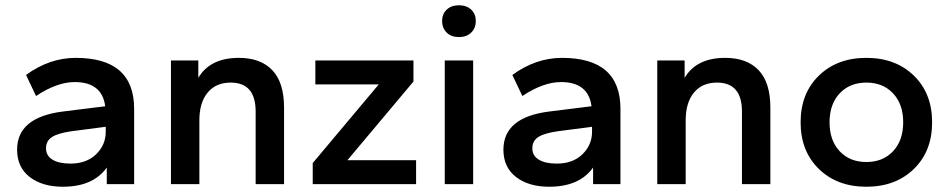

<svg xmlns="http://www.w3.org/2000/svg" viewBox="-20 -700 3609 730"><path d="M219 10Q141 10 93 -27Q45 -64 45 -131Q45 -254 219 -276L380 -296Q368 -388 264 -388Q197 -388 117 -335L79 -415Q168 -480 268 -480Q490 -480 490 -286V0H386V-63Q334 10 219 10ZM248 -78Q309 -78 345.5 -113.5Q382 -149 382 -199V-218L252 -201Q202 -194 178.5 -179.5Q155 -165 155 -136Q155 -108 179.5 -93Q204 -78 248 -78Z M1060 0H952V-276Q952 -386 857 -386Q801 -386 769.5 -348Q738 -310 738 -242V0H630V-470H734V-404Q779 -480 888 -480Q971 -480 1015.5 -433Q1060 -386 1060 -291Z M1562 0H1169V-80L1420 -379H1179V-470H1552V-390L1301 -91H1562Z M1779 0H1671V-470H1779ZM1771.5 -576Q1754 -559 1725 -559Q1696 -559 1678.5 -576Q1661 -593 1661 -620Q1661 -647 1678.5 -663.5Q1696 -680 1725 -680Q1754 -680 1771.5 -663.5Q1789 -647 1789 -620Q1789 -593 1771.5 -576Z M2068 10Q1990 10 1942 -27Q1894 -64 1894 -131Q1894 -254 2068 -276L2229 -296Q2217 -388 2113 -388Q2046 -388 1966 -335L1928 -415Q2017 -480 2117 -480Q2339 -480 2339 -286V0H2235V-63Q2183 10 2068 10ZM2097 -78Q2158 -78 2194.5 -113.5Q2231 -149 2231 -199V-218L2101 -201Q2051 -194 2027.5 -179.5Q2004 -165 2004 -136Q2004 -108 2028.5 -93Q2053 -78 2097 -78Z M2909 0H2801V-276Q2801 -386 2706 -386Q2650 -386 2618.5 -348Q2587 -310 2587 -242V0H2479V-470H2583V-404Q2628 -480 2737 -480Q2820 -480 2864.5 -433Q2909 -386 2909 -291Z M3454.5 -57.5Q3385 10 3274 10Q3163 10 3093.5 -57.5Q3024 -125 3024 -235Q3024 -345 3093.5 -412.5Q3163 -480 3274 -480Q3385 -480 3454.5 -412.5Q3524 -345 3524 -235Q3524 -125 3454.5 -57.5ZM3172.5 -125Q3211 -84 3274 -84Q3337 -84 3375.5 -125Q3414 -166 3414 -235Q3414 -304 3375.5 -345Q3337 -386 3274 -386Q3211 -386 3172.5 -345Q3134 -304 3134 -235Q3134 -166 3172.5 -125Z"/></svg>

Font: Celebes SemiBold
Style: Regular
Weight: 600
Designer: Anugrah Pasau
Foundry: Lafontype
Version: Version 1.000